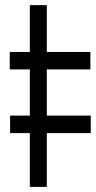

<svg xmlns="http://www.w3.org/2000/svg" viewBox="-20 -731 375 751"><path d="M163.1 -710.9V0H96.7V-710.9ZM333.5 -527.8V-459.5H18.1V-527.8ZM335 -278.8V-210.4H19.5V-278.8Z"/></svg>

Font: Bert Sans Medium
Style: Regular
Weight: 500
Designer: Christian Robertson, Adam Twardoch, & Cristiano Sobral
Foundry: Google
Version: Version 12.135;January 10, 2020;FontCreator 12.0.0.2547 64-b